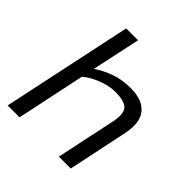

<svg xmlns="http://www.w3.org/2000/svg" viewBox="-183 -805 936 936"><g transform="rotate(45 285.0 -337.0)"><path d="M13 0 156 -674H238L184 -423Q223 -450 271 -467Q319 -484 378 -484Q460 -484 495.5 -440Q531 -396 513 -310L448 0H366L431 -307Q444 -369 424 -393.5Q404 -418 336 -418Q296 -418 250 -400.5Q204 -383 170 -355L95 0Z"/></g></svg>

Font: Kanit Light
Style: Italic
Weight: 300
Italic angle: -12°
Designer: Katatrad Team
Foundry: CadsonDemak
Version: Version 2.000; ttfautohint (v1.8.3)